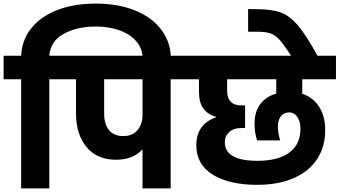

<svg xmlns="http://www.w3.org/2000/svg" viewBox="-37 -1051 1894 1071"><path d="M498 -1031Q623 -1031 718 -992Q813 -953 864.5 -883Q916 -813 916 -723V-705H759V-720Q759 -780 723 -821Q687 -862 627.5 -882.5Q568 -903 498 -903Q392 -903 318 -862Q244 -821 238 -740H336V-609H238V0H81V-609H-17V-740H81Q85 -828 137.5 -893.5Q190 -959 282.5 -995Q375 -1031 498 -1031Z M1013 -609H915V0H758V-218Q705 -160 610 -160Q503 -160 445 -231.5Q387 -303 387 -418V-609H302V-740H1013ZM758 -609H544V-418Q544 -360 570.5 -326Q597 -292 651 -292Q702 -292 730 -325Q758 -358 758 -409Z M1649 -609V-528Q1709 -508 1743 -455.5Q1777 -403 1777 -325Q1777 -233 1732 -164Q1687 -95 1601.5 -57.5Q1516 -20 1398 -20Q1242 -20 1150 -76.5Q1058 -133 1058 -242Q1058 -301 1087 -340Q1116 -379 1167 -396V-400Q1124 -411 1098.5 -444.5Q1073 -478 1073 -538V-609H979V-740H1837V-609ZM1504 -609H1230V-545Q1230 -463 1310 -463H1330V-337H1313Q1266 -337 1241.5 -314.5Q1217 -292 1217 -257Q1217 -207 1261.5 -180.5Q1306 -154 1399 -154Q1515 -154 1577 -200Q1639 -246 1639 -333Q1639 -373 1621.5 -398.5Q1604 -424 1576 -424Q1548 -424 1530.5 -403Q1513 -382 1513 -344Q1513 -309 1526 -268H1397Q1383 -310 1383 -362Q1383 -429 1415.5 -471Q1448 -513 1504 -529Z M1590 -735Q1549 -799 1524 -827Q1499 -855 1472.5 -864.5Q1446 -874 1399 -874H1347V-1000H1396Q1480 -999 1529 -981.5Q1578 -964 1624.5 -909.5Q1671 -855 1737 -735Z"/></svg>

Font: Fz Poppins
Style: Bold
Weight: 700
Designer: Ninad Kale (Devanagari), Jonny Pinhorn (Latin)
Foundry: Indian Type Foundry
Version: Vit hóa bi Vntype.Com & FontZin.Com